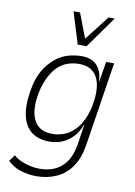

<svg xmlns="http://www.w3.org/2000/svg" viewBox="-99 -796 738 1046"><g transform="rotate(10 270.0 -273.0)"><path d="M175 187Q135 187 91.5 174Q48 161 17 130L43 95Q62 113 88 123.5Q114 134 139.5 139Q165 144 186 144Q262 144 308.5 103Q355 62 369 -21L386 -134H384Q369 -91 341.5 -63.5Q314 -36 282 -23.5Q250 -11 215 -11Q146 -11 107 -47Q68 -83 60 -149Q52 -215 73 -306Q88 -361 113.5 -397.5Q139 -434 170.5 -457.5Q202 -481 237 -490.5Q272 -500 308 -500Q366 -500 394.5 -466.5Q423 -433 424 -379H425L444 -492H488L415 -24Q404 45 371.5 93Q339 141 288.5 164Q238 187 175 187ZM222 -55Q260 -55 295 -70Q330 -85 359 -121Q388 -157 406 -219Q433 -331 406 -393.5Q379 -456 301 -456Q263 -456 228 -441.5Q193 -427 165 -390.5Q137 -354 118 -292Q90 -182 117 -118.5Q144 -55 222 -55ZM275 -558 221 -733H257L309 -597L415 -733H449L324 -558Z"/></g></svg>

Font: Nunito Sans 7pt Condensed ExtraLight
Style: Italic
Weight: 250
Width: 3
Italic angle: -9°
Designer: Vernon Adams
Foundry: Vernon Adams
Version: Version 3.101;gftools[0.9.27]